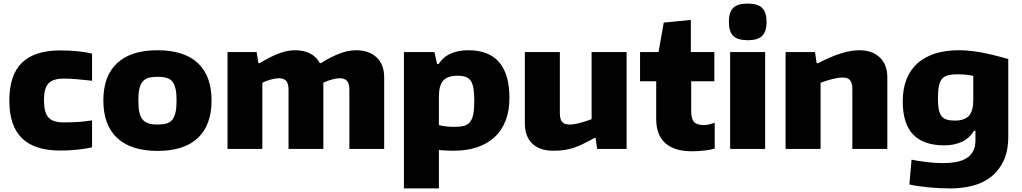

<svg xmlns="http://www.w3.org/2000/svg" viewBox="-20 -830 5693 1070"><path d="M316 9Q173 9 102.5 -59.5Q32 -128 32 -270Q32 -412 102.5 -480.5Q173 -549 316 -549Q364 -549 411 -544.5Q458 -540 493 -531V-380Q449 -385 409.5 -388.5Q370 -392 335 -392Q275 -392 250 -365Q225 -338 225 -272Q225 -204 249.5 -176Q274 -148 333 -148Q383 -148 419 -150.5Q455 -153 493 -159V-9Q458 -1 411 4Q364 9 316 9Z M858 11Q710 11 633 -61Q556 -133 556 -270Q556 -407 633 -478.5Q710 -550 858 -550Q1006 -550 1082.5 -478.5Q1159 -407 1159 -270Q1159 -133 1082.5 -61Q1006 11 858 11ZM858 -136Q888 -136 908.5 -142Q929 -148 941 -163.5Q953 -179 958.5 -205Q964 -231 964 -270Q964 -309 958.5 -334.5Q953 -360 941 -375Q929 -390 908.5 -396Q888 -402 858 -402Q828 -402 807.5 -396Q787 -390 774.5 -375Q762 -360 756.5 -334.5Q751 -309 751 -270Q751 -231 756.5 -205Q762 -179 774.5 -164Q787 -149 807.5 -142.5Q828 -136 858 -136Z M1248 -540H1410L1420 -478H1428Q1482 -512 1531 -531Q1580 -550 1625 -550Q1674 -550 1709 -531.5Q1744 -513 1763 -478H1768Q1822 -512 1871 -531Q1920 -550 1965 -550Q2037 -550 2079 -510Q2121 -470 2121 -399V0H1927V-330Q1927 -364 1914 -379Q1901 -394 1873 -394Q1856 -394 1830 -387Q1804 -380 1782 -369V0H1588V-330Q1588 -364 1575 -379Q1562 -394 1533 -394Q1517 -394 1490.5 -387Q1464 -380 1442 -369V0H1248Z M2231 -540H2401L2416 -473H2424Q2450 -513 2492 -531.5Q2534 -550 2589 -550Q2819 -550 2819 -284Q2819 -212 2797.5 -157Q2776 -102 2735.5 -65Q2695 -28 2638 -9Q2581 10 2509 10Q2487 10 2466.5 9Q2446 8 2426 6V220H2231ZM2513 -123Q2546 -123 2567 -129Q2588 -135 2600.5 -151.5Q2613 -168 2618 -196Q2623 -224 2623 -269Q2623 -310 2618.5 -337Q2614 -364 2603.5 -379.5Q2593 -395 2575 -401.5Q2557 -408 2529 -408Q2475 -408 2450.5 -381.5Q2426 -355 2426 -292V-133Q2443 -128 2465 -125.5Q2487 -123 2513 -123Z M3064 10Q2987 10 2946 -30Q2905 -70 2905 -141V-540H3100V-200Q3100 -166 3112.5 -151Q3125 -136 3154 -136Q3179 -136 3212 -145Q3245 -154 3277 -166V-540H3472V0H3308L3299 -62H3295Q3258 -42 3230.5 -28.5Q3203 -15 3177.5 -6.5Q3152 2 3125.5 6Q3099 10 3064 10Z M3836 13Q3738 13 3687.5 -32.5Q3637 -78 3637 -166V-377H3547V-540H3650L3679 -704L3830 -719V-540H3961V-377H3832V-211Q3832 -167 3848 -150Q3864 -133 3903 -133Q3917 -133 3931.5 -136.5Q3946 -140 3963 -146V-2Q3940 5 3905.5 9Q3871 13 3836 13Z M4147 -606Q4090 -606 4066 -630Q4042 -654 4042 -708Q4042 -762 4066 -786Q4090 -810 4147 -810Q4204 -810 4228 -785Q4252 -760 4252 -708Q4252 -656 4228.5 -631Q4205 -606 4147 -606ZM4049 -540H4244V0H4049Z M4358 -540H4522L4531 -478H4539Q4613 -516 4668 -533Q4723 -550 4769 -550Q4841 -550 4883 -510Q4925 -470 4925 -399V0H4730V-334Q4730 -369 4717 -383.5Q4704 -398 4677 -398Q4653 -398 4619 -389.5Q4585 -381 4553 -369V0H4358Z M5277 220Q5247 220 5215.5 218.5Q5184 217 5154 214Q5124 211 5096.5 207Q5069 203 5048 198L5060 60Q5095 67 5143 73Q5191 79 5239 79Q5276 79 5308 73Q5340 67 5364 53Q5388 39 5402 14.5Q5416 -10 5416 -46V-101H5408Q5382 -59 5340 -39.5Q5298 -20 5242 -20Q5127 -20 5069 -80Q5011 -140 5011 -265Q5011 -336 5032.5 -389.5Q5054 -443 5094.5 -478.5Q5135 -514 5192.5 -532Q5250 -550 5322 -550Q5346 -550 5371.5 -548Q5397 -546 5429 -541Q5461 -536 5502 -526.5Q5543 -517 5599 -501V-69Q5599 11 5573 66Q5547 121 5503 155.5Q5459 190 5400.5 205Q5342 220 5277 220ZM5301 -158Q5355 -158 5379.5 -184.5Q5404 -211 5404 -271V-407Q5386 -411 5364 -413.5Q5342 -416 5316 -416Q5284 -416 5263 -410.5Q5242 -405 5229.5 -390Q5217 -375 5212 -348.5Q5207 -322 5207 -280Q5207 -245 5211.5 -221.5Q5216 -198 5226.5 -184Q5237 -170 5255 -164Q5273 -158 5301 -158Z"/></svg>

Font: Encode Sans Normal
Style: ExtraBold
Weight: 800
Designer: Pablo Impallari, Andres Torresi
Foundry: Pablo Impallari, Andres Torresi
Version: Version 1.000; ttfautohint (v1.00) -l 8 -r 50 -G 200 -x 14 -